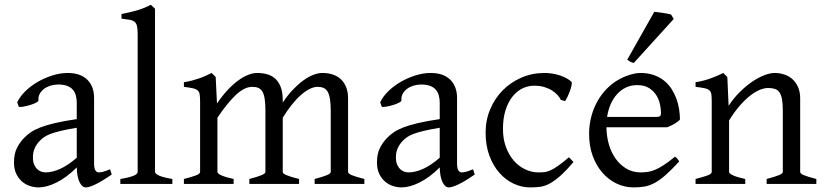

<svg xmlns="http://www.w3.org/2000/svg" viewBox="-20 -777 3483 811"><path d="M171.9 -48.8Q201.2 -48.8 234.1 -63.7Q267.1 -78.6 304.2 -110.8V-237.3Q263.2 -230.5 236.6 -224.1Q210 -217.8 192.9 -211.2Q175.8 -204.6 165.5 -197.3Q155.3 -189.9 147.5 -181.6Q134.8 -168.5 127 -151.6Q119.1 -134.8 119.1 -111.8Q119.1 -92.3 125 -80.1Q130.9 -67.9 139.2 -60.8Q147.5 -53.7 156.5 -51.3Q165.5 -48.8 171.9 -48.8ZM452.1 -40Q410.6 -11.2 383.5 1.7Q356.4 14.6 342.8 14.6Q326.7 14.6 315.9 -7.8Q305.2 -30.3 304.2 -69.8Q282.2 -47.9 260.3 -31.7Q238.3 -15.6 217.3 -5.4Q196.3 4.9 177.5 9.8Q158.7 14.6 143.1 14.6Q125.5 14.6 106.9 8.8Q88.4 2.9 73.5 -9.8Q58.6 -22.5 48.8 -42.5Q39.1 -62.5 39.1 -90.8Q39.1 -127.9 52 -152.8Q64.9 -177.7 83 -195.8Q94.7 -207.5 109.6 -218Q124.5 -228.5 149.2 -238.3Q173.8 -248 210.9 -256.8Q248 -265.6 304.2 -273.9V-342.8Q304.2 -359.4 300.3 -373.8Q296.4 -388.2 287.1 -398.7Q277.8 -409.2 262 -414.8Q246.1 -420.4 222.2 -419.9Q206.5 -419.4 191.4 -414.6Q176.3 -409.7 165 -400.9Q153.8 -392.1 147.5 -380.1Q141.1 -368.2 142.6 -353.5Q143.1 -349.1 132.6 -343.5Q122.1 -337.9 107.7 -333.5Q93.3 -329.1 79.3 -326.7Q65.4 -324.2 59.6 -325.7L52.7 -344.7Q64 -369.1 86.9 -391.6Q109.9 -414.1 139.4 -431.2Q168.9 -448.2 201.9 -458.5Q234.9 -468.8 265.6 -468.8Q319.3 -468.8 348.4 -440.7Q377.4 -412.6 377.4 -362.3V-86.9Q377.4 -66.4 382.8 -57.6Q388.2 -48.8 397 -48.8Q403.8 -48.8 414.6 -51.3Q425.3 -53.7 444.8 -62Z M488.3 0V-21Q509.3 -24.4 523.4 -28.1Q537.6 -31.7 545.9 -35.4Q554.2 -39.1 557.9 -43Q561.5 -46.9 561.5 -50.8V-632.8Q561.5 -654.8 558.6 -667Q555.7 -679.2 547.9 -685.3Q540 -691.4 526.9 -693.6Q513.7 -695.8 493.2 -698.2V-717.8Q528.3 -724.6 557.6 -732.9Q586.9 -741.2 617.2 -756.8L634.8 -740.2V-50.8Q634.8 -43.5 651.4 -35.6Q668 -27.8 708 -21V0Z M1309.1 0V-21Q1344.2 -30.3 1360.6 -37.1Q1377 -43.9 1377 -50.8V-309.1Q1377 -338.9 1373.8 -358.6Q1370.6 -378.4 1364 -389.6Q1357.4 -400.9 1346.9 -405.5Q1336.4 -410.2 1321.8 -410.2Q1305.7 -410.2 1287.6 -401.1Q1269.5 -392.1 1250.5 -375.2Q1231.4 -358.4 1212.2 -334.2Q1192.9 -310.1 1174.3 -279.8V-50.8Q1174.3 -43.9 1189.5 -37.4Q1204.6 -30.8 1243.2 -21V0H1033.2V-21Q1068.4 -30.3 1084.7 -37.1Q1101.1 -43.9 1101.1 -50.8V-309.1Q1101.1 -338.9 1098.1 -358.6Q1095.2 -378.4 1088.6 -389.6Q1082 -400.9 1071.5 -405.5Q1061 -410.2 1045.9 -410.2Q1012.7 -410.2 976.3 -376Q939.9 -341.8 898.4 -279.8V-50.8Q898.4 -43.5 916.7 -35.6Q935.1 -27.8 966.8 -21V0H756.8V-21Q789.1 -29.3 807.1 -35.9Q825.2 -42.5 825.2 -50.8V-347.2Q825.2 -366.7 823.5 -377.9Q821.8 -389.2 814.7 -395.3Q807.6 -401.4 793.9 -404.3Q780.3 -407.2 756.8 -410.2V-429.7Q775.4 -432.6 791 -436.8Q806.6 -440.9 820.8 -445.8Q835 -450.7 847.9 -456.5Q860.8 -462.4 874 -468.8L891.1 -451.7L896.5 -339.8Q918.5 -372.1 940.9 -396.2Q963.4 -420.4 985.4 -436.5Q1007.3 -452.6 1027.8 -460.7Q1048.3 -468.8 1065.9 -468.8Q1089.4 -468.8 1109.1 -463.1Q1128.9 -457.5 1143.3 -444.1Q1157.7 -430.7 1166 -408.7Q1174.3 -386.7 1174.3 -354V-343.8Q1194.8 -374.5 1216.8 -397.7Q1238.8 -420.9 1260.5 -436.8Q1282.2 -452.6 1303 -460.7Q1323.7 -468.8 1341.8 -468.8Q1365.2 -468.8 1385 -462.4Q1404.8 -456.1 1419.2 -442.9Q1433.6 -429.7 1441.9 -409.4Q1450.2 -389.2 1450.2 -361.8V-50.8Q1450.2 -43.9 1465.3 -37.4Q1480.5 -30.8 1519 -21V0Z M1705.1 -48.8Q1734.4 -48.8 1767.3 -63.7Q1800.3 -78.6 1837.4 -110.8V-237.3Q1796.4 -230.5 1769.8 -224.1Q1743.2 -217.8 1726.1 -211.2Q1709 -204.6 1698.7 -197.3Q1688.5 -189.9 1680.7 -181.6Q1668 -168.5 1660.2 -151.6Q1652.3 -134.8 1652.3 -111.8Q1652.3 -92.3 1658.2 -80.1Q1664.1 -67.9 1672.4 -60.8Q1680.7 -53.7 1689.7 -51.3Q1698.7 -48.8 1705.1 -48.8ZM1985.4 -40Q1943.8 -11.2 1916.7 1.7Q1889.6 14.6 1876 14.6Q1859.9 14.6 1849.1 -7.8Q1838.4 -30.3 1837.4 -69.8Q1815.4 -47.9 1793.5 -31.7Q1771.5 -15.6 1750.5 -5.4Q1729.5 4.9 1710.7 9.8Q1691.9 14.6 1676.3 14.6Q1658.7 14.6 1640.1 8.8Q1621.6 2.9 1606.7 -9.8Q1591.8 -22.5 1582 -42.5Q1572.3 -62.5 1572.3 -90.8Q1572.3 -127.9 1585.2 -152.8Q1598.1 -177.7 1616.2 -195.8Q1627.9 -207.5 1642.8 -218Q1657.7 -228.5 1682.4 -238.3Q1707 -248 1744.1 -256.8Q1781.2 -265.6 1837.4 -273.9V-342.8Q1837.4 -359.4 1833.5 -373.8Q1829.6 -388.2 1820.3 -398.7Q1811 -409.2 1795.2 -414.8Q1779.3 -420.4 1755.4 -419.9Q1739.7 -419.4 1724.6 -414.6Q1709.5 -409.7 1698.2 -400.9Q1687 -392.1 1680.7 -380.1Q1674.3 -368.2 1675.8 -353.5Q1676.3 -349.1 1665.8 -343.5Q1655.3 -337.9 1640.9 -333.5Q1626.5 -329.1 1612.5 -326.7Q1598.6 -324.2 1592.8 -325.7L1585.9 -344.7Q1597.2 -369.1 1620.1 -391.6Q1643.1 -414.1 1672.6 -431.2Q1702.1 -448.2 1735.1 -458.5Q1768.1 -468.8 1798.8 -468.8Q1852.5 -468.8 1881.6 -440.7Q1910.6 -412.6 1910.6 -362.3V-86.9Q1910.6 -66.4 1916 -57.6Q1921.4 -48.8 1930.2 -48.8Q1937 -48.8 1947.8 -51.3Q1958.5 -53.7 1978 -62Z M2402.3 -92.8Q2370.6 -55.2 2346.4 -33.9Q2322.3 -12.7 2301.8 -1.7Q2281.2 9.3 2261.7 12Q2242.2 14.6 2219.2 14.6Q2183.6 14.6 2149.7 -1.2Q2115.7 -17.1 2089.4 -46.9Q2063 -76.7 2047.1 -119.6Q2031.2 -162.6 2031.2 -216.8Q2031.2 -269.5 2050.5 -315.4Q2069.8 -361.3 2103.3 -395.3Q2136.7 -429.2 2182.1 -449Q2227.5 -468.8 2280.3 -468.8Q2296.4 -468.8 2313.2 -466.1Q2330.1 -463.4 2345.5 -458.3Q2360.8 -453.1 2373.8 -446Q2386.7 -439 2395 -430.2Q2396 -424.3 2393.6 -413.6Q2391.1 -402.8 2386.7 -390.9Q2382.3 -378.9 2377 -367.9Q2371.6 -356.9 2367.2 -350.1L2349.1 -355Q2345.2 -363.8 2336.4 -374Q2327.6 -384.3 2313.7 -393.6Q2299.8 -402.8 2280.5 -408.9Q2261.2 -415 2236.3 -415Q2210.4 -415 2186.8 -403.6Q2163.1 -392.1 2144.8 -369.1Q2126.5 -346.2 2115.5 -312Q2104.5 -277.8 2104.5 -231.9Q2104.5 -190.4 2116.9 -156.5Q2129.4 -122.6 2150.1 -98.6Q2170.9 -74.7 2198 -61.8Q2225.1 -48.8 2254.4 -48.8Q2268.1 -48.8 2279.8 -50Q2291.5 -51.3 2305.4 -57.6Q2319.3 -64 2337.6 -76.7Q2356 -89.4 2383.3 -112.8Z M2671.4 -417.5Q2646 -417.5 2624.8 -407.7Q2603.5 -397.9 2587.2 -380.1Q2570.8 -362.3 2559.8 -337.6Q2548.8 -313 2544.4 -283.2H2753.4Q2764.6 -283.2 2768.3 -286.9Q2772 -290.5 2772 -300.8Q2772 -314 2768.3 -333.7Q2764.6 -353.5 2753.7 -372.3Q2742.7 -391.1 2722.9 -404.3Q2703.1 -417.5 2671.4 -417.5ZM2852.1 -272Q2843.3 -262.2 2828.6 -253.9Q2814 -245.6 2798.3 -239.3H2541.5Q2542 -201.2 2552 -166.7Q2562 -132.3 2580.8 -106.2Q2599.6 -80.1 2626.2 -64.5Q2652.8 -48.8 2686 -48.8Q2701.2 -48.8 2715.6 -50.8Q2730 -52.7 2746.6 -59.6Q2763.2 -66.4 2783.4 -79.6Q2803.7 -92.8 2831.1 -115.2Q2837.4 -111.8 2842 -105.5Q2846.7 -99.1 2849.1 -95.2Q2816.4 -59.6 2791.7 -37.8Q2767.1 -16.1 2745.4 -4.4Q2723.6 7.3 2702.4 11Q2681.2 14.6 2656.2 14.6Q2618.7 14.6 2584.7 -1.5Q2550.8 -17.6 2524.9 -47.1Q2499 -76.7 2483.6 -118.4Q2468.3 -160.2 2468.3 -211.9Q2468.3 -244.6 2475.6 -276.4Q2482.9 -308.1 2496.8 -336.4Q2510.7 -364.7 2530.8 -388.7Q2550.8 -412.6 2576.2 -430.2Q2586.9 -437.5 2600.3 -444.6Q2613.8 -451.7 2628.4 -457Q2643.1 -462.4 2657.5 -465.6Q2671.9 -468.8 2685.1 -468.8Q2716.8 -468.8 2741.7 -460Q2766.6 -451.2 2785.2 -436.3Q2803.7 -421.4 2816.4 -401.6Q2829.1 -381.8 2837.2 -359.9Q2845.2 -337.9 2848.6 -315.2Q2852.1 -292.5 2852.1 -272ZM2657.2 -511.2Q2648.4 -512.7 2641.6 -516.6Q2634.8 -520.5 2629.4 -524.9L2743.7 -727.1Q2749.5 -726.6 2759 -725.3Q2768.6 -724.1 2779.1 -722.7Q2789.6 -721.2 2799.3 -719.2Q2809.1 -717.3 2814.5 -715.8L2825.7 -696.8Z M3218.3 0V-21Q3253.4 -30.3 3270 -37.1Q3286.6 -43.9 3286.6 -50.8V-309.1Q3286.6 -338.9 3283.2 -357.4Q3279.8 -376 3272.5 -386.7Q3265.1 -397.5 3253.2 -401.4Q3241.2 -405.3 3224.1 -405.3Q3209 -405.3 3190.4 -397.9Q3171.9 -390.6 3150.6 -374.5Q3129.4 -358.4 3106.2 -332.3Q3083 -306.2 3059.6 -268.1V-50.8Q3059.6 -43.5 3077.9 -35.6Q3096.2 -27.8 3127.9 -21V0H2918V-21Q2950.2 -29.3 2968.3 -35.9Q2986.3 -42.5 2986.3 -50.8V-347.2Q2986.3 -366.2 2984.9 -377.4Q2983.4 -388.7 2976.8 -395Q2970.2 -401.4 2956.5 -404.3Q2942.9 -407.2 2918 -410.2V-429.7Q2951.2 -435.1 2979.5 -445.1Q3007.8 -455.1 3035.2 -468.8L3052.2 -451.7L3057.6 -330.1Q3079.1 -362.8 3105 -388.4Q3130.9 -414.1 3157.2 -431.9Q3183.6 -449.7 3208.3 -459.2Q3232.9 -468.8 3252 -468.8Q3272.9 -468.8 3292.5 -462.4Q3312 -456.1 3326.9 -442.9Q3341.8 -429.7 3350.8 -409.4Q3359.9 -389.2 3359.9 -361.8V-50.8Q3359.9 -43.9 3374.8 -37.4Q3389.6 -30.8 3428.2 -21V0Z"/></svg>

Font: Gentium Plus Afr
Style: Regular
Weight: 400
Designer: J. Victor Gaultney, Annie Olsen, Iska Routamaa, Becca Hirsbrunner
Foundry: SIL International
Version: Version 5.000